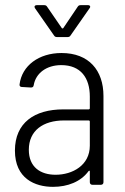

<svg xmlns="http://www.w3.org/2000/svg" viewBox="-20 -718 487 746"><path d="M254 -580 328 -686C333 -692 330 -698 322 -698H294C289 -698 285 -697 282 -692L226 -609C225 -607 221 -607 220 -609L163 -692C160 -697 156 -698 151 -698H123C117 -698 114 -695 114 -691C114 -690 115 -688 116 -686L190 -580C193 -575 197 -574 202 -574H242C247 -574 251 -575 254 -580ZM219 -512C131 -512 65 -463 56 -390C55 -384 59 -380 65 -380L100 -378C106 -378 110 -380 111 -387C119 -434 161 -465 218 -465C294 -465 329 -415 329 -343V-297C329 -295 327 -293 325 -293H226C114 -293 38 -241 38 -133C38 -24 116 8 186 8C243 8 294 -12 324 -53C327 -56 329 -55 329 -52V-10C329 -4 333 0 339 0H372C378 0 382 -4 382 -10V-345C382 -445 325 -512 219 -512ZM196 -39C138 -39 92 -68 92 -136C92 -211 148 -250 229 -250H325C327 -250 329 -248 329 -246V-152C329 -76 262 -39 196 -39Z"/></svg>

Font: Barlow Semi Condensed Light
Style: Regular
Weight: 300
Width: 4
Designer: Jeremy Tribby
Foundry: Tribby Type
Version: Version 1.422;hotconv 1.0.109;makeotfexe 2.5.65596